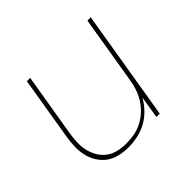

<svg xmlns="http://www.w3.org/2000/svg" viewBox="-127 -683 854 854"><g transform="rotate(-45 300.0 -256.0)"><path d="M241 8Q212 8 184.5 1.5Q157 -5 135.5 -20.5Q114 -36 99.5 -59.5Q85 -83 79 -110Q73 -137 74 -165.5Q75 -194 80 -223L129 -520H150L100 -220Q96 -194 95 -168Q94 -142 100 -117.5Q106 -93 118.5 -72Q131 -51 151 -36.5Q171 -22 196 -16.5Q221 -11 247 -11Q272 -11 297 -15.5Q322 -20 345.5 -32Q369 -44 389 -62.5Q409 -81 423 -103.5Q437 -126 445 -150Q453 -174 457 -199L510 -520H531L445 0H424L441 -105Q426 -78 404 -55.5Q382 -33 355 -18.5Q328 -4 299 2Q270 8 241 8Z"/></g></svg>

Font: Iosevka SS04 Thin Extended
Style: Italic
Weight: 100
Width: 7
Italic angle: -9°
Monospace: yes
Designer: Belleve Invis
Foundry: Belleve Invis
Version: Version 19.0.0; ttfautohint (v1.8.4)